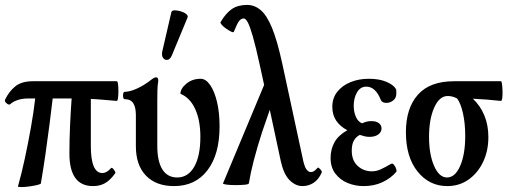

<svg xmlns="http://www.w3.org/2000/svg" viewBox="-24 -745 2068 780"><path d="M49 12Q63 -37 76.5 -99.5Q90 -162 101.5 -226.5Q113 -291 119 -345H91Q65 -345 46 -338Q27 -331 18 -322Q12 -317 2.5 -325.5Q-7 -334 -3 -341Q13 -374 38.5 -394.5Q64 -415 110 -415H450Q454 -415 455.5 -403Q457 -391 457 -375Q457 -359 455.5 -347Q454 -335 450 -335Q424 -337 397.5 -339.5Q371 -342 345 -343V-152Q345 -42 392 -42Q409 -42 427 -62Q430 -65 434.5 -60.5Q439 -56 442.5 -50Q446 -44 444 -41Q424 -13 403 -1Q382 11 354 11Q258 11 258 -121Q258 -176 260.5 -232.5Q263 -289 267 -345H265H190Q185 -301 177.5 -242.5Q170 -184 161 -121Q152 -58 142 0Q142 3 127.5 6.5Q113 10 94.5 12.5Q76 15 62 15Q48 15 49 12Z M683 11Q610 11 569 -31.5Q528 -74 528 -151V-277Q528 -309 517.5 -325.5Q507 -342 483 -342Q478 -342 476.5 -349.5Q475 -357 476.5 -364.5Q478 -372 483 -372Q503 -372 532 -385Q561 -398 589 -420Q603 -431 610 -431Q619 -431 619 -417Q616 -398 615.5 -378.5Q615 -359 615 -339V-152Q615 -90 635.5 -57Q656 -24 696 -24Q740 -24 765 -67.5Q790 -111 790 -189Q790 -256 769 -302Q748 -348 709 -364Q709 -385 733 -405Q757 -425 791 -425Q812 -425 829.5 -400Q847 -375 857.5 -331.5Q868 -288 868 -231Q868 -118 819 -53.5Q770 11 683 11ZM675 -522Q668 -504 657 -502Q646 -500 639 -509Q632 -518 635 -535L672 -695Q674 -703 685.5 -703Q697 -703 710.5 -699Q724 -695 732.5 -688Q741 -681 738 -674Z M882 0 1049 -400 1032 -478Q1015 -556 1003 -597.5Q991 -639 982.5 -654.5Q974 -670 966 -670Q956 -670 948 -660.5Q940 -651 926 -616Q924 -612 915 -616.5Q906 -621 895 -628.5Q884 -636 877 -644Q870 -652 872 -655Q893 -691 917.5 -708Q942 -725 980 -725Q1010 -725 1035 -704Q1060 -683 1081 -632Q1102 -581 1122 -490L1205 -105Q1212 -69 1220.5 -57.5Q1229 -46 1238 -46Q1245 -46 1250.5 -49Q1256 -52 1266 -63Q1268 -67 1276.5 -58Q1285 -49 1283 -44Q1270 -15 1249.5 -2Q1229 11 1205 11Q1177 11 1153 -12.5Q1129 -36 1117 -89L1072 -299L1041 -209Q1000 -82 987 0Q986 4 969.5 5.5Q953 7 932.5 7Q912 7 896.5 5Q881 3 882 0Z M1453 11Q1419 11 1388.5 -1.5Q1358 -14 1338.5 -39.5Q1319 -65 1319 -103Q1319 -138 1334.5 -166.5Q1350 -195 1387 -216Q1358 -231 1342 -254.5Q1326 -278 1326 -311Q1326 -347 1346.5 -372.5Q1367 -398 1400.5 -411.5Q1434 -425 1474 -425Q1517 -425 1546 -412.5Q1575 -400 1584 -384Q1586 -381 1586 -375.5Q1586 -370 1586 -364Q1586 -347 1573.5 -337Q1561 -327 1546 -327Q1528 -327 1523 -339Q1502 -393 1464 -393Q1440 -393 1426.5 -370Q1413 -347 1413 -315Q1413 -290 1422 -270Q1431 -250 1447 -244Q1455 -248 1464.5 -250.5Q1474 -253 1484 -253Q1505 -253 1515.5 -244.5Q1526 -236 1526 -223Q1526 -209 1513 -199Q1500 -189 1477 -189Q1466 -189 1456.5 -191.5Q1447 -194 1438 -197Q1423 -190 1414 -174.5Q1405 -159 1405 -133Q1405 -93 1429 -71Q1453 -49 1487 -49Q1505 -49 1522.5 -57Q1540 -65 1564 -79Q1570 -83 1576 -76Q1582 -69 1585 -60Q1588 -51 1586 -47Q1564 -21 1530 -5Q1496 11 1453 11Z M1793 11Q1720 11 1672.5 -48Q1625 -107 1625 -208Q1625 -305 1673.5 -360Q1722 -415 1821 -415H2011Q2014 -415 2015.5 -403Q2017 -391 2017.5 -375Q2018 -359 2016.5 -347Q2015 -335 2011 -335Q1984 -338 1953 -340.5Q1922 -343 1897 -344Q1927 -316 1943.5 -276.5Q1960 -237 1960 -188Q1960 -132 1938.5 -87Q1917 -42 1879.5 -15.5Q1842 11 1793 11ZM1792 -24Q1825 -24 1845.5 -71Q1866 -118 1866 -193Q1866 -243 1857 -284Q1848 -325 1833 -345Q1814 -355 1795 -355Q1761 -355 1740 -308Q1719 -261 1719 -189Q1719 -118 1739.5 -71Q1760 -24 1792 -24Z"/></svg>

Font: Junicode Two Beta Condensed Medium
Style: Regular
Weight: 500
Width: 3
Designer: Peter S. Baker
Foundry: Briery Creek Software
Version: Version 1.053; ttfautohint (v1.8.4)